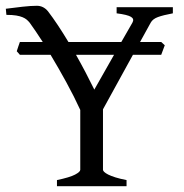

<svg xmlns="http://www.w3.org/2000/svg" viewBox="-20 -640 634 660"><path d="M241.2 -451.7Q258.3 -421.4 274.2 -391.1Q290 -360.8 304.2 -332L372.1 -451.7ZM574.2 -594.2Q540.5 -587.9 522.7 -581.3Q504.9 -574.7 498 -562L461.4 -495.6H534.2L546.4 -484.4L534.2 -451.7H437L334 -264.2V-56.2Q334 -53.2 338.1 -49.1Q342.3 -44.9 351.8 -40Q361.3 -35.2 376.7 -30.3Q392.1 -25.4 415 -21V0H175.8V-21Q220.2 -30.3 238 -39.8Q255.9 -49.3 255.9 -56.2V-262.2Q234.9 -308.1 208 -357.2Q181.2 -406.2 153.8 -451.7H48.3L37.6 -463.9Q40 -471.2 42.7 -479.5Q45.4 -487.8 48.3 -495.6H127Q114.3 -515.1 103 -532Q91.8 -548.8 82 -562Q77.6 -567.4 72 -572.3Q66.4 -577.1 57.6 -580.8Q48.8 -584.5 35.6 -586.7Q22.5 -588.9 2 -588.9L0 -609.9Q28.8 -613.8 57.6 -616.9Q86.4 -620.1 106.9 -620.1Q129.4 -620.1 145 -601.1Q161.1 -580.1 179 -553.2Q196.8 -526.4 215.3 -495.6H397L435.1 -562Q442.4 -574.7 430.4 -582Q418.5 -589.4 380.9 -594.2V-615.2H574.2Z"/></svg>

Font: Gentium Plus APac
Style: Regular
Weight: 400
Designer: J. Victor Gaultney, Annie Olsen, Iska Routamaa, Becca Hirsbrunner
Foundry: SIL International
Version: Version 5.000